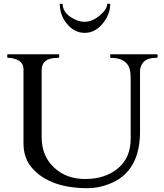

<svg xmlns="http://www.w3.org/2000/svg" viewBox="-20 -972 856 1005"><path d="M280 -669Q198 -669 198 -604V-254Q198 -157 262 -96Q326 -35 426 -35Q530 -35 597 -90.5Q664 -146 664 -246V-556Q664 -603 655 -621Q634 -669 561 -669Q557 -669 557 -673V-685Q557 -688 561 -688H801Q805 -688 805 -685V-673Q805 -669 794 -669Q730 -669 716 -619Q713 -611 713 -604V-284Q713 -69 549 -8Q494 13 439 13Q244 13 151 -89Q103 -142 103 -220V-610Q103 -652 53 -665Q38 -669 28 -669Q18 -669 18 -673V-685Q18 -688 21 -688H286Q290 -688 290 -685V-673Q290 -669 280 -669ZM293 -952H308Q308 -912 346.5 -885Q385 -858 423.5 -858Q462 -858 501.5 -890.5Q541 -923 541 -952H557Q557 -896 517 -848Q477 -800 423.5 -800Q370 -800 331.5 -846Q293 -892 293 -952Z"/></svg>

Font: Cardo
Style: Regular
Weight: 400
Designer: David J. Perry
Foundry: David J. Perry
Version: Version 1.0451